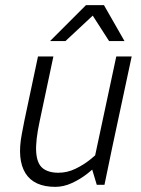

<svg xmlns="http://www.w3.org/2000/svg" viewBox="-20 -720 549 748"><path d="M75 -250H135Q118 -172 121 -127.5Q124 -83 146 -65Q168 -47 208 -47L196 8Q112 8 79 -45.5Q46 -99 65 -198ZM416 -140 339 -60 433 -500H493ZM135 -250H75L128 -500H188ZM339 -60 416 -140 387 0H357ZM387 -150 416 -140Q416 -140 404 -125Q392 -110 370.5 -88Q349 -66 321 -44Q293 -22 260.5 -7Q228 8 195 8L207 -47Q242 -47 274 -62.5Q306 -78 331.5 -98.5Q357 -119 372 -134.5Q387 -150 387 -150ZM315 -700H385L465 -560H405ZM385 -700 235 -560H175L315 -700Z"/></svg>

Font: Epunda Sans Light
Style: Italic
Weight: 300
Italic angle: -12.0243°
Designer: Simon Atzbach
Foundry: typofactur
Version: Version 2.204